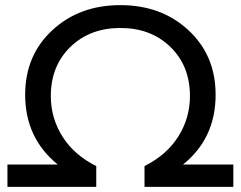

<svg xmlns="http://www.w3.org/2000/svg" viewBox="-20 -728 938 748"><path d="M355 0H9V-87H205Q78 -190 78 -359Q78 -512 183.5 -610Q289 -708 449 -708Q609 -708 714.5 -610Q820 -512 820 -359Q820 -189 693 -87H889V0H543V-81Q629 -124 674.5 -196Q720 -268 720 -354Q720 -471 644 -545Q568 -619 449 -619Q330 -619 254 -545Q178 -471 178 -354Q178 -267 224 -195Q270 -123 355 -81Z"/></svg>

Font: false
Style: Regular
Weight: 500
Designer: Julieta Ulanovsky
Foundry: Julieta Ulanovsky
Version: Version 7.222;hotconv 1.0.109;makeotfexe 2.5.65596